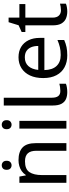

<svg xmlns="http://www.w3.org/2000/svg" viewBox="681 -1458 787 2189"><g transform="rotate(-90 1074.5 -363.5)"><path d="M285 -737Q305 -737 320.5 -723.5Q336 -710 336 -681Q336 -653 320.5 -639Q305 -625 285 -625Q263 -625 248 -639Q233 -653 233 -681Q233 -710 248 -723.5Q263 -737 285 -737ZM343 -546Q439 -546 488 -499.5Q537 -453 537 -349V0H450V-343Q450 -408 421 -440Q392 -472 330 -472Q241 -472 207 -422Q173 -372 173 -278V0H85V-536H156L169 -463H174Q192 -491 218.5 -509.5Q245 -528 277 -537Q309 -546 343 -546Z M791 -536V0H703V-536ZM748 -737Q768 -737 783.5 -723.5Q799 -710 799 -681Q799 -653 783.5 -639Q768 -625 748 -625Q726 -625 711 -639Q696 -653 696 -681Q696 -710 711 -723.5Q726 -737 748 -737Z M1119 10Q1075 10 1040.5 -4.5Q1006 -19 986 -55.5Q966 -92 966 -157V-714H1055V-165Q1055 -117 1073.5 -93Q1092 -69 1132 -69Q1154 -69 1177.5 -72.5Q1201 -76 1214 -80V-6Q1200 1 1172.5 5.5Q1145 10 1119 10Z M1516 -546Q1585 -546 1634.5 -516Q1684 -486 1710.5 -431.5Q1737 -377 1737 -304V-251H1370Q1372 -160 1416.5 -112.5Q1461 -65 1541 -65Q1592 -65 1631.5 -74.5Q1671 -84 1713 -102V-25Q1672 -7 1632 1.5Q1592 10 1537 10Q1461 10 1402.5 -21Q1344 -52 1311.5 -113.5Q1279 -175 1279 -264Q1279 -352 1308.5 -415Q1338 -478 1391.5 -512Q1445 -546 1516 -546ZM1515 -474Q1452 -474 1415.5 -433.5Q1379 -393 1372 -321H1645Q1645 -367 1631 -401Q1617 -435 1588.5 -454.5Q1560 -474 1515 -474Z M2052 -62Q2072 -62 2093 -65.5Q2114 -69 2127 -73V-6Q2113 1 2087 5.5Q2061 10 2037 10Q1995 10 1959.5 -4.5Q1924 -19 1902 -55Q1880 -91 1880 -156V-468H1804V-510L1881 -545L1916 -659H1968V-536H2123V-468H1968V-158Q1968 -109 1991.5 -85.5Q2015 -62 2052 -62Z"/></g></svg>

Font: utelugu25
Style: Book
Weight: 400
Designer: Jelle Bosma - Monotype Design Team
Foundry: Monotype Imaging Inc.
Version: Version 2.003